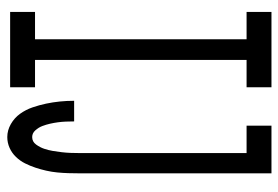

<svg xmlns="http://www.w3.org/2000/svg" viewBox="-142 -634 783 540"><g transform="rotate(90 250.0 -363.5)"><path d="M365 8Q346 8 328.5 -2Q311 -12 299.5 -28Q288 -44 281.5 -63Q275 -82 271 -101Q267 -120 265 -139.5Q263 -159 263 -179V-180H321V-179Q321 -168 321.5 -156.5Q322 -145 323.5 -134Q325 -123 327.5 -112Q330 -101 334 -90.5Q338 -80 346 -71Q354 -62 365 -62Q378 -62 386 -73Q394 -84 398 -96Q402 -108 404 -120Q406 -132 407.5 -144.5Q409 -157 409.5 -169.5Q410 -182 410 -195V-665H333V-735H467V-195Q467 -179 466.5 -163.5Q466 -148 464.5 -132.5Q463 -117 459.5 -101.5Q456 -86 451 -71Q446 -56 439 -42Q432 -28 421 -16.5Q410 -5 395.5 1.5Q381 8 365 8ZM13 0V-70H90V-665H13V-735H225V-665H148V-70H225V0Z"/></g></svg>

Font: Iosevka Term SS14
Style: Regular
Weight: 400
Monospace: yes
Designer: Belleve Invis
Foundry: Belleve Invis
Version: Version 24.1.1; ttfautohint (v1.8.4)